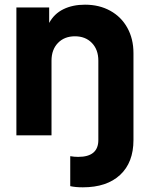

<svg xmlns="http://www.w3.org/2000/svg" viewBox="-20 -578 640 820"><path d="M280 217V89Q297 92 314 92Q400 92 400 20V-319Q400 -366 372.5 -394.5Q345 -423 300 -423Q255 -423 227.5 -394.5Q200 -366 200 -319V0H50V-546H190V-480Q211 -519 250.5 -538.5Q290 -558 343 -558Q404 -558 451 -532Q498 -506 524 -459Q550 -412 550 -351V20Q550 116 493 169Q436 222 334 222Q302 222 280 217Z"/></svg>

Font: Evergrow Sans 
Style: ExtraBold
Weight: 800
Foundry: 10Web
Version: Version 1.000